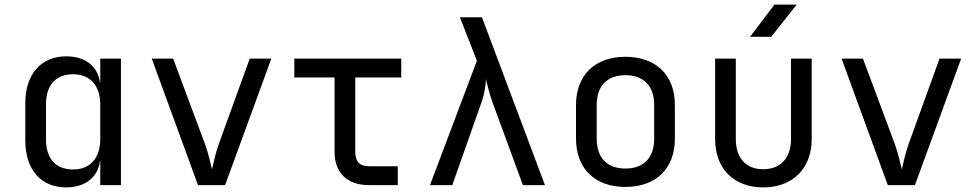

<svg xmlns="http://www.w3.org/2000/svg" viewBox="-20 -805 4240 835"><path d="M416 -445H415C406 -517 351 -560 268 -560C158 -560 90 -482 90 -356V-195C90 -68 157 10 268 10C350 10 406 -34 415 -105H416V0H506V-550H416ZM416 -200C416 -117 372 -68 298 -68C222 -68 180 -115 180 -200V-350C180 -435 222 -482 298 -482C372 -482 416 -433 416 -350Z M959 0 1160 -550H1066L932 -180C916 -136 908 -91 902 -69C896 -91 887 -137 871 -180L733 -550H640L841 0Z M1710 0V-82H1585C1544 -82 1525 -102 1525 -145V-468H1725V-550H1260V-468H1435V-145C1435 -53 1490 0 1585 0Z M1947 0 2073 -357C2089 -403 2093 -441 2093 -461C2099 -441 2106 -403 2123 -357L2254 0H2350L2076 -730H1980L2054 -541L1850 0Z M2700 8C2833 8 2915 -72 2915 -202V-349C2915 -478 2833 -558 2700 -558C2567 -558 2485 -478 2485 -348V-202C2485 -72 2567 8 2700 8ZM2700 -72C2622 -72 2575 -117 2575 -202V-348C2575 -433 2622 -478 2700 -478C2778 -478 2825 -433 2825 -348V-202C2825 -117 2778 -72 2700 -72Z M3334 -645 3445 -785H3348L3242 -645ZM3299 10C3426 10 3510 -71 3510 -200V-550H3420V-200C3420 -117 3374 -69 3299 -69C3225 -69 3180 -117 3180 -200V-550H3090V-200C3090 -71 3172 10 3299 10Z M3959 0 4160 -550H4066L3932 -180C3916 -136 3908 -91 3902 -69C3896 -91 3887 -137 3871 -180L3733 -550H3640L3841 0Z"/></svg>

Font: Tekne LDO
Style: Regular
Weight: 400
Monospace: yes
Designer: Alessio Laiso, Mario Rullo, Paolo Rosset
Foundry: Alessio Laiso
Version: Version 1.000;hotconv 1.0.109;makeotfexe 2.5.65596